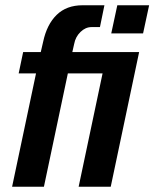

<svg xmlns="http://www.w3.org/2000/svg" viewBox="-20 -710 587 730"><path d="M401 0H279L370 -431H238L147 0H26L117 -431H51L68 -512H135L144 -551Q158 -617 195.5 -653.5Q233 -690 294 -690H377L360 -607H328Q305 -607 286 -588.5Q267 -570 262 -543L255 -512H509ZM547 -690 524 -583H403L426 -690Z"/></svg>

Font: Decalotype SemiBold Italic
Style: Regular
Weight: 600
Italic angle: -12°
Designer: Alfredo Marco Pradil
Foundry: Alfredo Marco Pradil
Version: Version 1.0